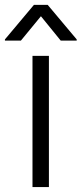

<svg xmlns="http://www.w3.org/2000/svg" viewBox="-59 -756 330 776"><path d="M72.3 -530.3H138.7V0H72.3ZM106.4 -690.4 25.4 -591.8H-39.1V-596.7L78.1 -736.3H133.8L251 -596.7V-591.8H186.5Z"/></svg>

Font: Pretendard Light
Style: Regular
Weight: 300
Designer: Base glyphs from Inter by Rasmus Andersson; Hangeul glyphs from Noto Sans CJK(Source Han Sans) by Jang Soo-young and Kan
Foundry: Kil Hyung-jin
Version: Version 1.309